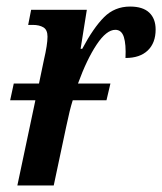

<svg xmlns="http://www.w3.org/2000/svg" viewBox="-20 -566 495 586"><path d="M455 -476Q455 -435 431 -412Q407 -389 363 -389Q365 -431 358 -453Q351 -475 332 -475Q305 -475 275 -430Q245 -385 218 -311H317L305 -260H202Q193 -232 182 -179L144 0H33L88 -260H11L22 -311H99L114 -383Q125 -430 125 -454Q125 -475 112.5 -482.5Q100 -490 80 -490H66L75 -536H245L226 -417H231Q265 -481 297.5 -513.5Q330 -546 377 -546Q416 -546 435.5 -527.5Q455 -509 455 -476Z"/></svg>

Font: Noto Serif CondSemiBold
Style: Italic
Weight: 600
Width: 3
Italic angle: -12°
Designer: Monotype Design Team
Foundry: Monotype Imaging Inc.
Version: Version 1.001